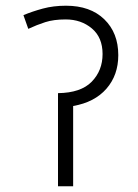

<svg xmlns="http://www.w3.org/2000/svg" viewBox="-20 -652 482 672"><path d="M211 -632Q296 -632 345 -584.5Q394 -537 394 -459Q394 -389 352.5 -341.5Q311 -294 236 -281V0H183V-326Q263 -327 301 -366Q339 -405 339 -463Q339 -521 301.5 -552.5Q264 -584 210 -584Q168 -584 138.5 -574.5Q109 -565 79 -551L62 -599Q93 -612 130 -622Q167 -632 211 -632Z"/></svg>

Font: RS Noto Sans Light
Style: Regular
Weight: 300
Designer: Monotype Design Team
Foundry: Monotype Imaging Inc.
Version: Version 3.10